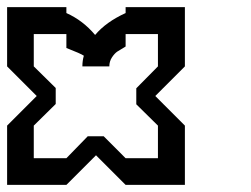

<svg xmlns="http://www.w3.org/2000/svg" viewBox="-20 -520 707 540"><path d="M500 0H333.3L250 -83.3L166.7 0H0V-166.7L83.3 -250L0 -333.3V-500H166.7V-483.3Q213.3 -462.5 247.5 -421.7Q278.3 -458.3 333.3 -483.3V-500H500V-333.3L416.7 -250L500 -166.7ZM424.2 -75V-166.7L363.3 -226.7V-271.7L424.2 -333.3V-424.2H333.3V-389.2Q317.5 -380 310 -375Q302.5 -370 295 -358.8Q287.5 -347.5 287.5 -333.3H211.7Q211.7 -349.2 215.8 -363.3Q207.5 -369.2 166.7 -385V-424.2H75V-333.3L136.7 -272.5V-227.5L75 -166.7V-75H166.7L226.7 -136.7H271.7L333.3 -75Z"/></svg>

Font: 0xA000-Mono
Style: Mono
Weight: 400
Version: Version 0.1